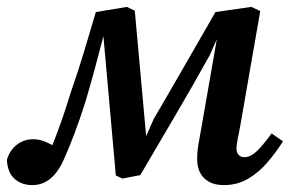

<svg xmlns="http://www.w3.org/2000/svg" viewBox="-25 -523 846 557"><path d="M69 14Q38 14 17.5 -4Q-3 -22 -5 -59Q2 -85 22.5 -102Q43 -119 71 -119Q84 -119 96 -115.5Q108 -112 127 -102Q140 -134 153.5 -172.5Q167 -211 180 -254Q202 -317 220 -377Q238 -437 253 -488L343 -503L366 -492L399 -128L421 -178Q465 -253 510 -331.5Q555 -410 600 -488L704 -503L730 -491L672 -158Q668 -136 664.5 -119.5Q661 -103 661 -91Q661 -80 667.5 -73.5Q674 -67 684 -67Q701 -67 718.5 -83Q736 -99 763 -136L796 -113Q775 -80 750 -51Q725 -22 694 -4Q663 14 624 14Q588 14 567.5 -6Q547 -26 547 -61Q547 -83 550.5 -103.5Q554 -124 559 -151L604 -409L583 -362Q534 -274 483.5 -188Q433 -102 382 -15L330 -5L311 -14L275 -418Q263 -371 249.5 -321.5Q236 -272 222 -225Q207 -178 191 -135.5Q175 -93 160 -60Q127 14 69 14Z"/></svg>

Font: Source Serif 4 SmText Semibold
Style: Italic
Weight: 600
Italic angle: -12°
Designer: Frank Grießhammer
Foundry: Adobe
Version: Version 4.005;hotconv 1.1.0;makeotfexe 2.6.0